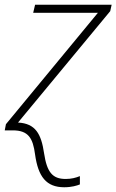

<svg xmlns="http://www.w3.org/2000/svg" viewBox="-34 -550 491 810"><path d="M237 240C268 240 291 233 303 228V193C286 200 267 205 243 205C187 205 164 176 152 97C140 15 116 -29 42 -33L431 -503L437 -530H114L106 -496H379L-9 -26L-14 0H20C86 0 105 33 114 102C127 195 161 240 237 240Z"/></svg>

Font: Noto Sans ExtraLight
Style: Italic
Weight: 200
Italic angle: -12°
Designer: Monotype Design Team
Foundry: Monotype Imaging Inc.
Version: Version 2.013